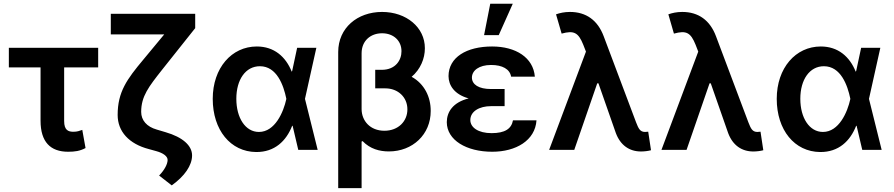

<svg xmlns="http://www.w3.org/2000/svg" viewBox="-20 -801 4775 1026"><path d="M504.6 -545.5H27.3V-440.7H196.7V-156.2C196.7 -41.9 250 9.9 343.8 9.9C379.6 9.9 406.2 6.4 437.1 -9.9L419.7 -106.9C405.5 -101.9 392.8 -96.9 372.2 -96.9C345.5 -96.9 322.8 -104.8 322.8 -154.1V-440.7H504.6Z M1023.1 -727.3H572.1V-617.2H857.6L745.7 -482.2C658.4 -377.8 608.7 -310 608.7 -186.8C608.7 -98.4 669 -32 775.6 -4.3L814.3 6.4C853.3 17 876.4 34.8 875.7 54.7C875 76 860.1 106.2 830.3 137.1L897.7 189.6C966.6 140.6 1006.4 82.7 1006.4 29.5C1006.4 -23.4 955.6 -68.2 865.1 -94.5L817.5 -108.7C764.6 -123.6 734.4 -158 734.4 -203.1C734.4 -286.9 775.2 -338.1 846.2 -428.3L1023.1 -650.6Z M1349.1 11.4C1448.2 12.1 1509.6 -47.9 1541.2 -128.6H1543.7L1573.9 0H1677.6L1609.7 -272.7L1670.5 -545.5H1567.8L1541.5 -422.6L1539.1 -417.6C1506.7 -498.6 1444.6 -552.6 1352.3 -552.6C1218 -552.6 1116.8 -438.2 1116.8 -272.7C1116.8 -106.5 1211.6 10.3 1349.1 11.4ZM1242.9 -273.1C1242.9 -375 1291.9 -447.1 1369 -447.1C1459.2 -447.1 1495.4 -345.2 1509.9 -274.1V-271.3C1495 -202.1 1449.6 -95.9 1363.6 -95.9C1291.5 -95.9 1242.9 -170.8 1242.9 -273.1Z M1787.3 -523.1V204.5H1912.3V-44.7L1917.6 -46.9C1958.1 -5 2008.2 8.2 2058.2 8.2C2184.7 8.2 2282 -82.4 2281.6 -208.1C2282 -282.3 2248.2 -353 2179.7 -390.6C2226.6 -430.4 2250.7 -488.3 2250.4 -543.3C2250.7 -654.8 2151.3 -737.2 2021.7 -737.2C1889.6 -737.2 1787.3 -651.6 1787.3 -523.1ZM1912.3 -218V-516.7C1912.6 -583.1 1960.2 -623.2 2021.7 -623.2C2083.1 -623.2 2125.7 -583.1 2125.4 -527.3C2125.7 -480.5 2094.5 -427.9 2019.9 -427.9H1985.1V-328.8H2039.4C2106.5 -328.8 2157.3 -281.6 2157 -216.6C2157.3 -154.1 2109.4 -102.3 2034.1 -102.3C1958.1 -102.3 1912.6 -155.2 1912.3 -218Z M2676.5 -325.3H2603.3C2538 -325.3 2502.1 -349.4 2501.8 -386.4C2502.1 -424 2539.4 -453.8 2604.4 -453.8C2664.4 -453.8 2704.5 -431.8 2711.3 -391.3H2838.1C2829.9 -492.9 2736.9 -552.6 2609.7 -552.6C2473.4 -552.6 2377.1 -495 2376.8 -394.2C2377.1 -346.6 2406.2 -296.9 2484.4 -275.2C2399.5 -253.9 2367.9 -202.1 2367.5 -148.4C2367.9 -51.8 2472.7 9.9 2610.4 9.9C2737.2 9.9 2839.8 -50.4 2846.9 -158H2721.2C2713.1 -112.6 2677.9 -89.5 2606.9 -89.5C2535.5 -89.5 2493.3 -120 2493.3 -159.4C2493.3 -206.3 2542.3 -233.7 2603.3 -233.7H2676.5ZM2566.8 -613.3H2645.2L2720.2 -781.2H2599.8Z M3405.5 8.5C3423.3 8.5 3445.3 5.7 3458.8 1.8L3443.9 -97.3C3439.6 -96.6 3432.2 -95.9 3427.2 -95.9C3400.2 -95.9 3392 -114 3378.9 -147.7L3206 -607.2C3174 -692.8 3112.2 -737.2 3025.6 -737.2C2996.1 -737.2 2970.9 -731.5 2951.3 -724.4L2981.2 -621.4C3047.2 -639.6 3070.7 -627.1 3096.9 -561.8L3111.2 -525.2L2914.4 0H3048.7L3171.5 -355.8H3177.9L3271 -89.8C3295.5 -24.5 3343.4 8.5 3405.5 8.5Z M4005.7 8.5C4023.4 8.5 4045.5 5.7 4058.9 1.8L4044 -97.3C4039.8 -96.6 4032.3 -95.9 4027.3 -95.9C4000.4 -95.9 3992.2 -114 3979 -147.7L3806.1 -607.2C3774.1 -692.8 3712.4 -737.2 3625.7 -737.2C3596.2 -737.2 3571 -731.5 3551.5 -724.4L3581.3 -621.4C3647.4 -639.6 3670.8 -627.1 3697.1 -561.8L3711.3 -525.2L3514.6 0H3648.8L3771.7 -355.8H3778.1L3871.1 -89.8C3895.6 -24.5 3943.5 8.5 4005.7 8.5Z M4362.9 11.4C4462 12.1 4523.4 -47.9 4555 -128.6H4557.5L4587.7 0H4691.4L4623.6 -272.7L4684.3 -545.5H4581.7L4555.4 -422.6L4552.9 -417.6C4520.6 -498.6 4458.5 -552.6 4366.1 -552.6C4231.9 -552.6 4130.7 -438.2 4130.7 -272.7C4130.7 -106.5 4225.5 10.3 4362.9 11.4ZM4256.7 -273.1C4256.7 -375 4305.8 -447.1 4382.8 -447.1C4473 -447.1 4509.2 -345.2 4523.8 -274.1V-271.3C4508.9 -202.1 4463.4 -95.9 4377.5 -95.9C4305.4 -95.9 4256.7 -170.8 4256.7 -273.1Z"/></svg>

Font: Margiela Sans Semi Bold
Style: Regular
Weight: 600
Designer: Stefan Endress, Andreas Faust
Version: Version 1.100;FEAKit 1.0